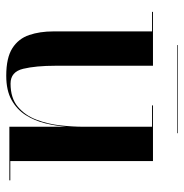

<svg xmlns="http://www.w3.org/2000/svg" viewBox="-7 -572 589 615"><g transform="rotate(90 287.5 -264.5)"><path d="M124.3 -539H406.7V-537H124.3ZM496 -3H557.6V0H386V-182.8Q383.4 -148.9 375 -114.8Q366.6 -80.8 348.8 -52.5Q330.9 -24.2 300.3 -7.1Q269.8 10 222.6 10Q165.1 10 134.4 -9.6Q103.8 -29.2 92.2 -63.4Q80.6 -97.5 80.6 -141V-457H18V-460H190.6V-148Q190.6 -85 200.3 -44.4Q210 -3.8 247.8 -3.8Q294.1 -3.8 321.8 -27Q349.5 -50.2 363.3 -86.5Q377.1 -122.8 381.6 -162.9Q386 -203.1 386 -237V-457H317.6V-460H496Z"/></g></svg>

Font: Bodoni* 72 Medium
Style: Regular
Weight: 500
Version: Version 1.002; ttfautohint (v0.97) -l 8 -r 50 -G 200 -x 14 -